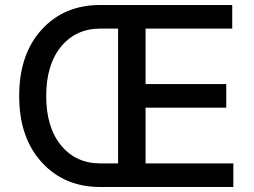

<svg xmlns="http://www.w3.org/2000/svg" viewBox="-20 -747 1015 767"><path d="M380.9 0Q236.3 0 146.5 -98.9Q56.6 -197.8 56.6 -363.3Q56.6 -529.8 146.2 -628.4Q235.8 -727.1 380.9 -727.1H907.7V-632.8H561.5V-411.1H883.8V-316.9H561.5V-94.2H912.1V0ZM451.7 -94.2V-632.8H380.9Q283.2 -632.8 223.9 -560.8Q164.6 -488.8 164.6 -363.3Q164.6 -238.3 223.9 -166.3Q283.2 -94.2 380.9 -94.2Z"/></svg>

Font: Interop Med
Style: Regular
Weight: 500
Designer: Rasmus Andersson, Google, Jang Haemin
Foundry: jhaemin
Version: Version 1.007